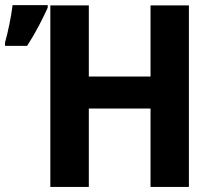

<svg xmlns="http://www.w3.org/2000/svg" viewBox="-48 -735 853 755"><path d="M694.8 0H543.9V-308.1H301.3V0H149.9V-713.9H301.3V-434.1H543.9V-713.9H694.8ZM-28.3 -567.9Q-23.9 -582.5 -19.5 -601.3Q-15.1 -620.1 -11 -639.9Q-6.8 -659.7 -3.7 -679.2Q-0.5 -698.7 1.5 -714.8H139.6V-704.6Q124.5 -671.4 104.5 -633.1Q84.5 -594.7 58.6 -554.7H-28.3Z"/></svg>

Font: Droid Sans
Style: Bold
Weight: 700
Foundry: Ascender Corporation
Version: Version 1.00 build 112